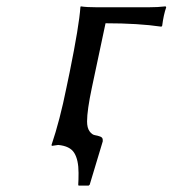

<svg xmlns="http://www.w3.org/2000/svg" viewBox="-20 -456 543 604"><path d="M445.8 -433.1Q477.1 -433.1 501 -436L502.9 -433.1Q494.6 -409.7 490.2 -375L487.8 -372.1Q415 -382.8 312 -382.8L269 -180.2Q253.9 -108.9 253.9 -74.2Q253.9 -53.7 261.7 -43Q269.5 -32.2 278.6 -30.8Q287.6 -29.3 295.4 -26.4Q303.2 -23.4 303.2 -16.1V-11.2L262.2 125L258.8 127.9H227.1L226.1 125Q227.1 111.8 227.1 87.9Q227.1 46.9 213.6 25.1Q200.2 3.4 163.1 0L143.1 2.9L142.1 0Q168.5 -78.1 189 -180.2L199.2 -229Q229 -376 232.9 -433.1L233.9 -436Q252 -433.1 286.1 -433.1Z"/></svg>

Font: Linear Smooth
Style: Italic
Weight: 400
Designer: Philipp H. Poll, Flanker
Foundry: Philipp H. Poll, reworked by Flanker
Version: Version 1.061 | FøM Fix